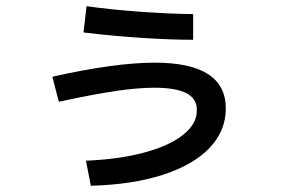

<svg xmlns="http://www.w3.org/2000/svg" viewBox="-20 -594 904 614"><path d="M609.4 -241.2Q610.4 -277.8 576.7 -295.7Q543 -313.5 472.7 -313.5Q420.9 -313.5 349.9 -303Q278.8 -292.5 168 -268.6L147.5 -348.6Q348.1 -393.6 474.6 -393.6Q702.1 -393.6 702.1 -247.1Q702.1 -175.3 649.7 -120.6Q597.2 -65.9 499.8 -34.7Q402.3 -3.4 270.5 0L254.9 -80.1Q360.8 -84.5 441.4 -106.2Q522 -127.9 565.9 -163.1Q609.9 -198.2 609.4 -241.2ZM247.1 -490.2 256.8 -574.2Q332.5 -563.5 426.5 -556.6Q520.5 -549.8 597.7 -548.8V-466.8Q524.9 -466.8 429.7 -473.1Q334.5 -479.5 247.1 -490.2Z"/></svg>

Font: Pretendard GOV Medium
Style: Regular
Weight: 500
Designer: Base glyphs from Inter by Rasmus Andersson; Hangeul glyphs from Noto Sans CJK(Source Han Sans) by Jang Soo-young and Kan
Foundry: Kil Hyung-jin
Version: Version 1.309